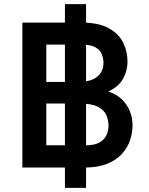

<svg xmlns="http://www.w3.org/2000/svg" viewBox="-20 -809 719 927"><path d="M293.5 98V-789H395.5V98ZM88 0V-700H372Q456.5 -700 505.2 -672.8Q554 -645.5 574.8 -602.8Q595.5 -560 595.5 -513Q595.5 -465.5 572.8 -426.8Q550 -388 503 -367.5Q542 -354.5 568 -329.5Q594 -304.5 607 -272Q620 -239.5 620 -204.5Q620 -168 607.8 -131.8Q595.5 -95.5 568.5 -65.8Q541.5 -36 496.8 -18Q452 0 387 0ZM203.5 -107.5H395.5Q438 -107.5 461.8 -122Q485.5 -136.5 494.8 -158.2Q504 -180 504 -202.5Q504 -229.5 493 -254Q482 -278.5 452 -293.8Q422 -309 365.5 -309H203.5ZM203.5 -413.5H356Q418.5 -413.5 449 -438.5Q479.5 -463.5 479.5 -505Q479.5 -526 471.8 -546.5Q464 -567 441.5 -580.2Q419 -593.5 375.5 -593.5H203.5Z"/></svg>

Font: Overpass SemiBold
Style: Regular
Weight: 600
Designer: Delve Withrington, Dave Bailey, Thomas Jockin
Foundry: Delve Fonts LLC
Version: Version 4.000